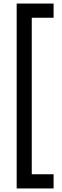

<svg xmlns="http://www.w3.org/2000/svg" viewBox="-20 -810 351 1082"><path d="M74 -790H282V-710H159V172H282V252H74Z"/></svg>

Font: Actor
Style: Regular
Weight: 400
Designer: Thomas Junold
Foundry: Thomas Junold
Version: Version 1.001